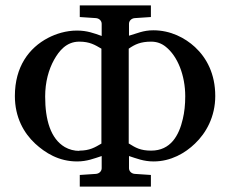

<svg xmlns="http://www.w3.org/2000/svg" viewBox="-20 -690 851 710"><path d="M274 -132C254 -132 236 -137 220 -146C167 -177 147 -247 147 -333C147 -387 160 -433 180 -469C198 -501 225 -536 273 -536C312 -536 331 -524 355 -510V-159C331 -145 312 -133 273 -133ZM456 -159V-510C479 -526 500 -536 539 -536C559 -536 577 -530 593 -517C637 -482 665 -411 665 -334C665 -303 662 -275 656 -250C642 -189 611 -133 539 -133C499 -133 481 -144 457 -159ZM457 -557V-602C457 -613 466 -622 478 -623L538 -627V-670H275V-627L335 -623C347 -622 356 -613 356 -602V-557C328 -567 302 -577 265 -577C224 -577 187 -565 158 -550C87 -513 35 -443 35 -335C35 -256 68 -198 110 -159C147 -125 197 -93 265 -93C302 -93 328 -104 356 -113V-68C356 -57 347 -48 335 -47L275 -43V0H538V-43L478 -47C466 -48 457 -57 457 -68V-113C485 -104 511 -93 548 -93C612 -93 665 -124 701 -159C742 -198 776 -258 776 -335C776 -417 744 -476 701 -516C664 -550 611 -578 547 -578C509 -578 486 -566 457 -558Z"/></svg>

Font: Veleka
Style: Regular
Weight: 400
Designer: Stefan Peev, Context Ltd, 2016; SIL International, 1997-2014.
Foundry: Stefan Peev, Context Ltd, 2016
Version: Version 1.000